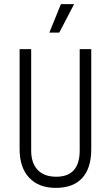

<svg xmlns="http://www.w3.org/2000/svg" viewBox="-20 -898 537 930"><path d="M250 12Q167 12 121 -37.5Q75 -87 75 -175V-660H131V-169Q131 -108 162.5 -75Q194 -42 252 -42Q366 -42 366 -169V-660H422V-175Q422 -84 378.5 -36Q335 12 250 12ZM267 -740H219L275 -878H339Z"/></svg>

Font: Bricolage Grotesque 12pt Condensed ExtraLight
Style: Regular
Weight: 200
Width: 3
Designer: Mathieu Triay
Foundry: Atelier Triay
Version: Version 1.001; ttfautohint (v1.8.4.7-5d5b);gftools[0.9.33.de